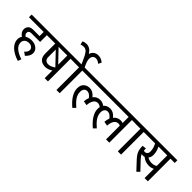

<svg xmlns="http://www.w3.org/2000/svg" viewBox="108 -2162 3468 3468"><g transform="rotate(45 1841.5 -428.5)"><path d="M211 -405 210 -404Q148 -404 148 -347Q148 -310 189 -286Q240 -319 312 -319Q390 -319 442 -277.5Q494 -236 494 -171Q494 -101 421 -33L358 -78Q412 -121 412 -172Q412 -204 384.5 -227.5Q357 -251 312 -251Q257 -251 226 -222.5Q195 -194 195 -147Q195 -19 421 57L395 122Q259 79 186 7.5Q113 -64 113 -151Q113 -198 140 -238Q66 -286 66 -358Q66 -409 98 -441Q130 -473 193 -473H356V-578H-20V-647H564V-578H438V-405Z M1151 -647V-579H1042V-1H959V-197Q888 -150 823 -150Q739 -150 695.5 -194Q652 -238 652 -321V-578H545V-647ZM959 -346V-579H736ZM735 -320Q735 -270 759.5 -246Q784 -222 827 -222Q886 -222 959 -273L735 -508Z M1362 -909Q1324 -909 1301 -884Q1278 -859 1278 -813Q1278 -767 1313 -691L1334 -647H1453V-578H1343V0H1260V-578H1131V-647H1253L1218 -725Q1176 -820 1142.5 -861Q1109 -902 1060 -902Q1021 -902 987 -888L972 -954Q1010 -974 1059 -974Q1151 -974 1214 -874Q1228 -923 1265 -951Q1302 -979 1355 -979Q1426 -979 1488 -927L1459 -867Q1408 -909 1362 -909Z M2719 -647 2717 -580H2608V-2H2525V-353Q2505 -364 2481 -364Q2428 -364 2397.5 -317.5Q2367 -271 2362 -191L2279 -206Q2283 -265 2302 -310Q2250 -381 2193 -381Q2156 -381 2132.5 -354.5Q2109 -328 2109 -279Q2109 -209 2149.5 -149Q2190 -89 2266 -25L2216 26Q2026 -134 2026 -288Q2026 -311 2031 -334Q1994 -364 1957 -364Q1904 -364 1873.5 -317.5Q1843 -271 1838 -191L1755 -206Q1759 -265 1778 -310Q1726 -381 1669 -381Q1632 -381 1608.5 -354.5Q1585 -328 1585 -279Q1585 -209 1625.5 -149Q1666 -89 1742 -25L1692 26Q1502 -134 1502 -288Q1502 -366 1546.5 -409Q1591 -452 1663 -452Q1746 -452 1812 -368Q1865 -434 1948 -434Q2007 -434 2059 -395Q2103 -451 2188 -451Q2271 -451 2337 -367Q2389 -433 2473 -433Q2500 -433 2527 -423V-578H1433V-647Z M3021 -647V-578H2911V0H2828V-578H2699V-647Z M3702 -647 3703 -579H3594V-1H3511V-237Q3465 -212 3407 -212Q3309 -212 3240 -273Q3220 -266 3198 -266Q3182 -266 3167 -271Q3182 -233 3227 -185L3377 -27L3325 24L3192 -118Q3119 -194 3097 -248Q3075 -302 3073 -387L3149 -396Q3149 -375 3151 -345Q3163 -336 3182 -336Q3205 -336 3226 -355.5Q3247 -375 3247 -415Q3247 -496 3202 -578H3001V-647ZM3511 -312V-580H3286Q3330 -495 3330 -410Q3330 -352 3298 -313Q3348 -282 3408 -282Q3470 -282 3511 -312Z"/></g></svg>

Font: Martel Sans
Style: Regular
Weight: 400
Designer: Dan Reynolds and Mathieu Réguer
Foundry: Dan Reynolds and Mathieu Réguer
Version: Version 1.001;PS 001.001;hotconv 1.0.70;makeotf.lib2.5.58329